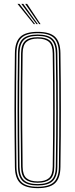

<svg xmlns="http://www.w3.org/2000/svg" viewBox="-20 -970 390 995"><path d="M175.2 5Q112.8 5 85.4 -20.6Q58 -46.2 57.2 -105Q56.2 -191.2 55.6 -263.6Q55 -336 55 -403.2Q55 -470.5 55.6 -541Q56.2 -611.5 57.2 -694Q58 -753.5 85.4 -779.2Q112.8 -805 175.2 -805Q238 -805 265.2 -779.2Q292.5 -753.5 293.2 -694Q294.5 -611.5 295 -541Q295.5 -470.5 295.5 -403.2Q295.5 -336 295 -263.6Q294.5 -191.2 293.2 -105Q292.5 -46.2 265.2 -20.6Q238 5 175.2 5ZM175.2 -2Q233.5 -2 259 -26Q284.5 -50 285.2 -105Q286.5 -191.2 287 -263.6Q287.5 -336 287.5 -403.2Q287.5 -470.5 287 -541Q286.5 -611.5 285.2 -694Q284.5 -749.8 259 -773.9Q233.5 -798 175.2 -798Q117 -798 91.5 -773.9Q66 -749.8 65.2 -694Q64.2 -611.5 63.6 -541Q63 -470.5 63 -403.2Q63 -336 63.6 -263.6Q64.2 -191.2 65.2 -105Q66 -50 91.6 -26Q117.2 -2 175.2 -2ZM175.2 -9Q121.5 -9 97.8 -31.4Q74 -53.8 73.2 -105Q72.2 -191.2 71.6 -263.6Q71 -336 71 -403.2Q71 -470.5 71.6 -541Q72.2 -611.5 73.2 -694Q74 -746 97.8 -768.5Q121.5 -791 175.2 -791Q229 -791 252.8 -768.5Q276.5 -746 277.2 -694Q278.5 -611.5 279 -541Q279.5 -470.5 279.5 -403.2Q279.5 -336 279 -263.6Q278.5 -191.2 277.2 -105Q276.5 -53.8 252.8 -31.4Q229 -9 175.2 -9ZM175.2 -16Q223.8 -16 246.2 -36.4Q268.8 -56.8 269.2 -105Q270.5 -191.2 271 -263.6Q271.5 -336 271.5 -403.2Q271.5 -470.5 271 -541Q270.5 -611.5 269.2 -694Q268.5 -742.2 246.6 -763.1Q224.8 -784 175.2 -784Q125.8 -784 103.9 -763.1Q82 -742.2 81.2 -694Q80.2 -611.5 79.6 -541Q79 -470.5 79 -403.2Q79 -336 79.6 -263.6Q80.2 -191.2 81.2 -105Q81.8 -56.8 104.2 -36.4Q126.8 -16 175.2 -16ZM175.2 -23Q133 -23 111.4 -40.8Q89.8 -58.5 89.2 -105Q87.8 -220 87.2 -316.8Q86.8 -413.5 87.4 -504.6Q88 -595.8 89.2 -694Q89.8 -739.5 110.6 -758.2Q131.5 -777 175.2 -777Q219.2 -777 240 -758.2Q260.8 -739.5 261.2 -694Q262.2 -625.5 262.8 -556.6Q263.2 -487.8 263.4 -416.1Q263.5 -344.5 263 -267.4Q262.5 -190.2 261.2 -105Q260.8 -58.5 239.1 -40.8Q217.5 -23 175.2 -23ZM175.2 -30Q214 -30 233.4 -46.6Q252.8 -63.2 253.2 -106Q254.2 -183.5 254.9 -254.2Q255.5 -325 255.5 -394.6Q255.5 -464.2 255 -537.5Q254.5 -610.8 253.2 -693Q252.8 -736.2 233.4 -753.1Q214 -770 175.2 -770Q136.8 -770 117.2 -753.1Q97.8 -736.2 97.2 -693Q96 -603 95.4 -511.1Q94.8 -419.2 95.2 -319.6Q95.8 -220 97.2 -106Q97.8 -63.2 117.2 -46.6Q136.8 -30 175.2 -30ZM155 -845 70.5 -950H80.5L162 -845ZM169 -845 90.5 -950H100.5L176 -845ZM183 -845 110.5 -950H120.5L190 -845Z"/></svg>

Font: Big Shoulders Inline Text Thin
Style: Regular
Weight: 100
Designer: Patric King
Foundry: XO Type Co
Version: Version 2.002